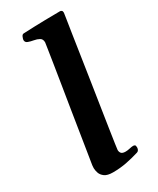

<svg xmlns="http://www.w3.org/2000/svg" viewBox="-196 -816 724 881"><g transform="rotate(-30 166.5 -375.0)"><path d="M62.5 -82Q64.9 -98.1 71.3 -137Q77.6 -175.8 85.9 -229Q94.2 -282.2 103.8 -341.6Q113.3 -400.9 122.6 -458Q131.8 -515.1 139.2 -562Q146.5 -608.9 150.9 -637.2Q155.3 -665.5 155.3 -666.5Q155.3 -684.1 143.1 -690.9Q130.9 -697.8 115 -700.4Q99.1 -703.1 86.7 -707.8Q74.2 -712.4 74.2 -725.1Q74.2 -729.5 78.4 -740Q82.5 -750.5 90.3 -751Q153.3 -753.9 206.1 -754.9Q258.8 -755.9 285.6 -755.9Q289.6 -755.9 293.7 -752.9Q297.9 -750 297.9 -741.2Q297.9 -740.2 293.5 -711.9Q289.1 -683.6 281.7 -636.2Q274.4 -588.9 265.6 -530Q256.8 -471.2 247.1 -408.4Q237.3 -345.7 228.3 -286.6Q219.2 -227.5 211.9 -179.7Q204.6 -131.8 200.4 -103Q196.3 -74.2 196.3 -72.3Q196.3 -61.5 202.4 -54.4Q208.5 -47.4 225.1 -47.4Q235.4 -47.4 247.6 -50.3Q259.8 -53.2 267.1 -53.2Q271.5 -53.2 275.6 -51Q279.8 -48.8 279.8 -38.1Q279.8 -32.2 277.1 -26.1Q274.4 -20 267.6 -17.6Q235.8 -7.8 200.7 -0.7Q165.5 6.3 127.4 6.3Q97.7 6.3 83.3 -4.4Q68.8 -15.1 64.2 -29.5Q59.6 -43.9 59.6 -54.7Q59.6 -62.5 60.5 -69.1Q61.5 -75.7 62.5 -82Z"/></g></svg>

Font: Gelasio SemiBold
Style: Italic
Weight: 600
Italic angle: -8.5°
Designer: Eben Sorkin
Foundry: Eben Sorkin
Version: Version 1.008